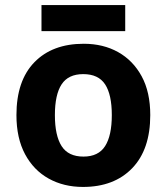

<svg xmlns="http://www.w3.org/2000/svg" viewBox="-20 -729 659 759"><path d="M574 -274Q574 -138 502.5 -64Q431 10 308 10Q232 10 172.5 -23Q113 -56 79 -119.5Q45 -183 45 -274Q45 -410 116 -483Q187 -556 311 -556Q388 -556 447 -523Q506 -490 540 -427.5Q574 -365 574 -274ZM197 -274Q197 -193 223.5 -151.5Q250 -110 310 -110Q369 -110 395.5 -151.5Q422 -193 422 -274Q422 -355 395.5 -395.5Q369 -436 309 -436Q250 -436 223.5 -395.5Q197 -355 197 -274ZM475 -709V-606H144V-709Z"/></svg>

Font: Noto Sans Tamil
Style: Bold
Weight: 700
Designer: Jelle Bosma - Monotype Design Team
Foundry: Monotype Imaging Inc.
Version: Version 2.004; ttfautohint (v1.8.4.7-5d5b)